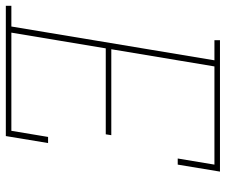

<svg xmlns="http://www.w3.org/2000/svg" viewBox="-78 -697 775 659"><g transform="rotate(-90 309.5 -367.5)"><path d="M50 0 74 -145H95L74 -19H411L470 -373H175L178 -392H473L527 -716H190L169 -590H148L172 -735H619V-716H548L432 -19H501V0Z"/></g></svg>

Font: Iosevka Etoile Thin Oblique
Style: Regular
Weight: 100
Italic angle: -9°
Designer: Belleve Invis
Foundry: Belleve Invis
Version: Version 15.5.2; ttfautohint (v1.8.4)